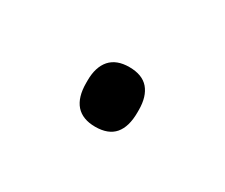

<svg xmlns="http://www.w3.org/2000/svg" viewBox="-34 -366 232 198"><g transform="rotate(30 82.0 -266.5)"><path d="M82 -230.5Q67 -230.5 59.2 -239.2Q51.5 -248 51.5 -265V-268Q51.5 -284 59.2 -292.8Q67 -301.5 82 -301.5Q97.5 -301.5 105 -292.8Q112.5 -284 112.5 -268V-265Q112.5 -248 105 -239.2Q97.5 -230.5 82 -230.5Z"/></g></svg>

Font: Anek Gurmukhi ExtraLight
Style: Regular
Weight: 250
Designer: Sarang Kulkarni (Gurmukhi), Yesha Goshar (Latin)
Foundry: Ek Type
Version: Version 1.003